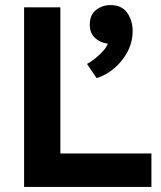

<svg xmlns="http://www.w3.org/2000/svg" viewBox="-20 -737 634 757"><path d="M75 0V-708H218V-132H577V0ZM361 -429 323 -485Q337 -492 354.5 -506Q372 -520 386.5 -536Q401 -552 405 -565Q376 -568 355 -587Q334 -606 334 -640Q334 -678 358.5 -697.5Q383 -717 416 -717Q460 -717 481.5 -686.5Q503 -656 503 -615Q503 -571 482.5 -532.5Q462 -494 429.5 -467Q397 -440 361 -429Z"/></svg>

Font: Onest
Style: Bold
Weight: 700
Designer: Dmitri Voloshin, Andrey Kudryavtsev
Foundry: Dmitri Voloshin, Andrey Kudryavtsev
Version: Version 1.000;gftools[0.9.33]